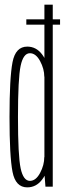

<svg xmlns="http://www.w3.org/2000/svg" viewBox="-20 -805 279 828"><path d="M93.5 -698.5H239V-721.5H93.5ZM176 0H207.5V-785H171.5V-58.5ZM97.5 3Q136 3 161.2 -30Q186.5 -63 186.5 -101.5L171 -128Q171 -93 152.8 -59Q134.5 -25 109 -25Q80.5 -25 69 -79.2Q57.5 -133.5 57.5 -300Q57.5 -467 69 -521.2Q80.5 -575.5 109 -575.5Q134.5 -575.5 152.8 -541.8Q171 -508 171 -474L186.5 -499Q186.5 -537.5 161.2 -570.8Q136 -604 97.5 -604Q47 -604 34 -536.8Q21 -469.5 21 -300Q21 -131 34 -64Q47 3 97.5 3Z"/></svg>

Font: Anybody ExtraCondensed ExtraLight
Style: Regular
Weight: 250
Width: 2
Version: Version 1.113;gftools[0.9.25]